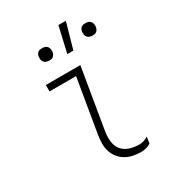

<svg xmlns="http://www.w3.org/2000/svg" viewBox="-183 -850 866 959"><g transform="rotate(-30 250.0 -370.0)"><path d="M349 8Q325 8 302 3.5Q279 -1 260 -12Q241 -23 226.5 -40.5Q212 -58 205 -79.5Q198 -101 198 -125Q198 -149 202 -173L254 -483H101V-520H300L241 -167Q237 -140 240.5 -112.5Q244 -85 260 -65.5Q276 -46 302.5 -37.5Q329 -29 356 -29Q370 -29 383.5 -33Q397 -37 409 -45L403 -8Q391 0 377 4Q363 8 349 8ZM427 -617Q418 -617 410 -620Q402 -623 397 -629.5Q392 -636 391 -644.5Q390 -653 391 -662Q392 -668 395 -673.5Q398 -679 403 -683Q408 -687 414.5 -688Q421 -689 427 -689Q436 -689 444 -686Q452 -683 456.5 -676.5Q461 -670 462.5 -661.5Q464 -653 462 -644Q461 -638 458 -632.5Q455 -627 450 -623Q445 -619 439 -618Q433 -617 427 -617ZM177 -617Q168 -617 160 -620Q152 -623 147 -629.5Q142 -636 141 -644.5Q140 -653 141 -662Q142 -668 145 -673.5Q148 -679 153 -683Q158 -687 164.5 -688Q171 -689 177 -689Q186 -689 194 -686Q202 -683 206.5 -676.5Q211 -670 212.5 -661.5Q214 -653 212 -644Q211 -638 208 -632.5Q205 -627 200 -623Q195 -619 189 -618Q183 -617 177 -617ZM271 -600 305 -748H348L306 -600Z"/></g></svg>

Font: Iosevka Term Curly XLt Obl
Style: Regular
Weight: 200
Italic angle: -9°
Designer: Belleve Invis
Foundry: Belleve Invis
Version: Version 32.3.0